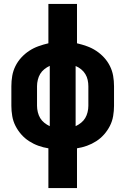

<svg xmlns="http://www.w3.org/2000/svg" viewBox="-20 -755 640 980"><path d="M227 205V2Q201 -2 176 -11Q151 -20 128.5 -34.5Q106 -49 88.5 -69Q71 -89 59 -112.5Q47 -136 42.5 -162.5Q38 -189 38 -215V-315Q38 -342 42.5 -368Q47 -394 59 -418Q71 -442 89 -461.5Q107 -481 129 -495.5Q151 -510 176 -519Q201 -528 227 -534V-735H373V-534Q399 -528 424 -519Q449 -510 471 -495.5Q493 -481 511 -461.5Q529 -442 541 -418Q553 -394 557.5 -368Q562 -342 562 -315V-215Q562 -189 557.5 -162.5Q553 -136 541 -112.5Q529 -89 511.5 -69Q494 -49 471.5 -34.5Q449 -20 424 -11Q399 -2 373 2V205ZM234 -111V-419Q219 -412 206 -401.5Q193 -391 185 -377.5Q177 -364 173 -347.5Q169 -331 169 -315V-215Q169 -199 173 -182.5Q177 -166 185 -152.5Q193 -139 206 -128.5Q219 -118 234 -111ZM366 -111Q381 -118 394 -128.5Q407 -139 415 -152.5Q423 -166 427 -182.5Q431 -199 431 -215V-315Q431 -331 427.5 -347Q424 -363 415.5 -377Q407 -391 394 -401.5Q381 -412 366 -418Z"/></svg>

Font: Iosevka Curly Heavy Extended
Style: Regular
Weight: 900
Width: 7
Monospace: yes
Designer: Belleve Invis
Foundry: Belleve Invis
Version: Version 11.1.0; ttfautohint (v1.8.3)